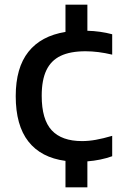

<svg xmlns="http://www.w3.org/2000/svg" viewBox="-20 -684 531 824"><path d="M159 -273Q159 -171 202 -124.8Q245 -78.5 332 -78.5Q360.5 -78.5 391.2 -84Q422 -89.5 461.5 -101V-13.5Q412.5 4 355 8.5V120H261V6.5Q156 -7.5 101.8 -76.8Q47.5 -146 47.5 -271.5Q47.5 -393 101.8 -461.5Q156 -530 261 -547V-664H355V-552Q410.5 -550.5 461.5 -537V-449.5Q401 -464 347 -464Q281.5 -464 240.2 -444.2Q199 -424.5 179 -382.5Q159 -340.5 159 -273Z"/></svg>

Font: Encode Sans Semi Expanded Medium
Style: Regular
Weight: 500
Width: 6
Designer: Multiple Designers
Foundry: Impallari Type
Version: Version 2.000